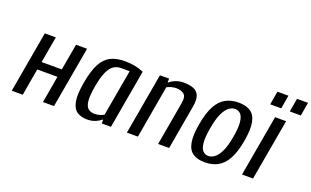

<svg xmlns="http://www.w3.org/2000/svg" viewBox="-78 -1076 2389 1473"><g transform="rotate(20 1116.5 -340.0)"><path d="M65 0 153 -500H243L205 -285H370L408 -500H498L410 0H320L358 -220H193L155 0Z M683 10Q631 10 598 -13.5Q565 -37 555.5 -93.5Q546 -150 564 -250Q582 -350 612 -406.5Q642 -463 689.5 -486.5Q737 -510 804 -510Q849 -510 887 -502.5Q925 -495 959 -480L875 0H800V-30H795Q747 10 683 10ZM723 -50Q742 -50 763 -56.5Q784 -63 797 -70L864 -450H794Q762 -450 735.5 -433.5Q709 -417 688.5 -373.5Q668 -330 654 -250Q640 -170 644.5 -126.5Q649 -83 670 -66.5Q691 -50 723 -50Z M1005 0 1093 -500H1168L1167 -470H1172Q1220 -510 1284 -510Q1332 -510 1364.5 -497.5Q1397 -485 1410.5 -452.5Q1424 -420 1413 -360L1350 0H1260L1323 -360Q1332 -413 1308.5 -431.5Q1285 -450 1244 -450Q1225 -450 1204 -444Q1183 -438 1170 -430L1095 0Z M1643 10Q1583 10 1546 -14.5Q1509 -39 1498 -96Q1487 -153 1504 -250Q1521 -348 1552 -404.5Q1583 -461 1628.5 -485.5Q1674 -510 1734 -510Q1794 -510 1831 -485.5Q1868 -461 1879.5 -404.5Q1891 -348 1874 -250Q1857 -153 1825.5 -96Q1794 -39 1748.5 -14.5Q1703 10 1643 10ZM1652 -45Q1677 -45 1702 -63Q1727 -81 1748.5 -125.5Q1770 -170 1784 -250Q1798 -330 1792.5 -374.5Q1787 -419 1768.5 -437Q1750 -455 1725 -455Q1700 -455 1675 -437Q1650 -419 1629 -374.5Q1608 -330 1594 -250Q1580 -170 1585 -125.5Q1590 -81 1608.5 -63Q1627 -45 1652 -45Z M1945 0 2033 -500H2123L2035 0ZM2124 -580 2143 -690H2233L2214 -580ZM1964 -580 1983 -690H2073L2054 -580Z"/></g></svg>

Font: Cuprum
Style: Italic
Weight: 400
Italic angle: -10°
Designer: Jovanny Lemonad
Foundry: Jovanny Lemonad
Version: Version 3.000